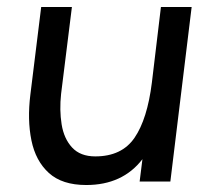

<svg xmlns="http://www.w3.org/2000/svg" viewBox="-20 -520 600 550"><path d="M155 -251Q150 -205 156.5 -164Q163 -123 186.5 -97.5Q210 -72 253 -72Q329 -72 365.5 -125.5Q402 -179 415 -283L441 -500H529L468 0H380L388 -64Q331 10 227 10Q158 10 120 -24.5Q82 -59 70 -118Q58 -177 67 -249L98 -500H186Z"/></svg>

Font: Haskoy Medium
Style: Italic
Weight: 500
Designer: Ertekin Erdin
Foundry: Ertekin Erdin
Version: Version 2.000; ttfautohint (v1.8.4.7-5d5b)